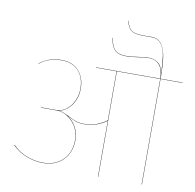

<svg xmlns="http://www.w3.org/2000/svg" viewBox="-103 -1111 1236 1216"><g transform="rotate(10 515.5 -503.0)"><path d="M1031 -678H889V0H887V-678H608V0H606V-360Q579 -339 542 -325.5Q505 -312 469 -312Q432 -312 409.5 -319.5Q387 -327 353 -344Q385 -322 405 -286Q425 -250 425 -201Q425 -124 376.5 -74.5Q328 -25 245 -25Q192 -25 140.5 -45.5Q89 -66 50 -104L52 -106Q89 -68 140.5 -47.5Q192 -27 245 -27Q327 -27 375 -75.5Q423 -124 423 -201Q423 -256 396.5 -296Q370 -336 330 -355L328 -356Q303 -368 276 -368H174V-370H276Q308 -370 336.5 -391.5Q365 -413 382.5 -450Q400 -487 400 -529Q400 -601 361 -643.5Q322 -686 252 -686Q206 -686 170 -672.5Q134 -659 112 -639L111 -641Q135 -661 170.5 -674.5Q206 -688 252 -688Q322 -688 362 -644.5Q402 -601 402 -529Q402 -487 386 -452Q370 -417 344.5 -395.5Q319 -374 291 -369Q312 -366 328 -358L358 -344Q388 -328 410.5 -321Q433 -314 469 -314Q506 -314 542.5 -328Q579 -342 606 -363V-678H474V-680H887Q885 -796 791 -796Q765 -796 723 -789Q715 -788 692.5 -785Q670 -782 653 -782Q599 -782 575.5 -805.5Q552 -829 544 -882H546Q554 -829 577 -806.5Q600 -784 653 -784Q679 -784 721 -791Q729 -792 751.5 -795Q774 -798 791 -798Q827 -798 852.5 -779.5Q878 -761 887 -712Q884 -782 878 -825.5Q872 -869 850.5 -899Q829 -929 786 -929H727Q677 -929 654.5 -946.5Q632 -964 625 -1006H627Q634 -964 656 -947.5Q678 -931 727 -931H786Q830 -931 852.5 -898.5Q875 -866 882 -813.5Q889 -761 889 -680H1031Z"/></g></svg>

Font: FiraGO Two
Style: Regular
Weight: 100
Designer: bBox Type
Foundry: bBox Type GmbH
Version: Version 1.001